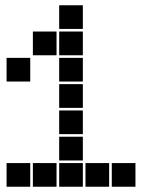

<svg xmlns="http://www.w3.org/2000/svg" viewBox="-20 -715 640 730"><path d="M206 -695Q205 -695 205 -695Q205 -695 205 -694V-606Q205 -605 205 -605Q205 -605 206 -605H294Q295 -605 295 -605Q295 -605 295 -606V-694Q295 -695 295 -695Q295 -695 294 -695ZM106 -595Q105 -595 105 -595Q105 -595 105 -594V-506Q105 -505 105 -505Q105 -505 106 -505H194Q195 -505 195 -505Q195 -505 195 -506V-594Q195 -595 195 -595Q195 -595 194 -595ZM206 -595Q205 -595 205 -595Q205 -595 205 -594V-506Q205 -505 205 -505Q205 -505 206 -505H294Q295 -505 295 -505Q295 -505 295 -506V-594Q295 -595 295 -595Q295 -595 294 -595ZM6 -495Q5 -495 5 -495Q5 -495 5 -494V-406Q5 -405 5 -405Q5 -405 6 -405H94Q95 -405 95 -405Q95 -405 95 -406V-494Q95 -495 95 -495Q95 -495 94 -495ZM206 -495Q205 -495 205 -495Q205 -495 205 -494V-406Q205 -405 205 -405Q205 -405 206 -405H294Q295 -405 295 -405Q295 -405 295 -406V-494Q295 -495 295 -495Q295 -495 294 -495ZM206 -395Q205 -395 205 -395Q205 -395 205 -394V-306Q205 -305 205 -305Q205 -305 206 -305H294Q295 -305 295 -305Q295 -305 295 -306V-394Q295 -395 295 -395Q295 -395 294 -395ZM206 -295Q205 -295 205 -295Q205 -295 205 -294V-206Q205 -205 205 -205Q205 -205 206 -205H294Q295 -205 295 -205Q295 -205 295 -206V-294Q295 -295 295 -295Q295 -295 294 -295ZM206 -195Q205 -195 205 -195Q205 -195 205 -194V-106Q205 -105 205 -105Q205 -105 206 -105H294Q295 -105 295 -105Q295 -105 295 -106V-194Q295 -195 295 -195Q295 -195 294 -195ZM6 -95Q5 -95 5 -95Q5 -95 5 -94V-6Q5 -5 5 -5Q5 -5 6 -5H94Q95 -5 95 -5Q95 -5 95 -6V-94Q95 -95 95 -95Q95 -95 94 -95ZM106 -95Q105 -95 105 -95Q105 -95 105 -94V-6Q105 -5 105 -5Q105 -5 106 -5H194Q195 -5 195 -5Q195 -5 195 -6V-94Q195 -95 195 -95Q195 -95 194 -95ZM206 -95Q205 -95 205 -95Q205 -95 205 -94V-6Q205 -5 205 -5Q205 -5 206 -5H294Q295 -5 295 -5Q295 -5 295 -6V-94Q295 -95 295 -95Q295 -95 294 -95ZM306 -95Q305 -95 305 -95Q305 -95 305 -94V-6Q305 -5 305 -5Q305 -5 306 -5H394Q395 -5 395 -5Q395 -5 395 -6V-94Q395 -95 395 -95Q395 -95 394 -95ZM406 -95Q405 -95 405 -95Q405 -95 405 -94V-6Q405 -5 405 -5Q405 -5 406 -5H494Q495 -5 495 -5Q495 -5 495 -6V-94Q495 -95 495 -95Q495 -95 494 -95Z"/></svg>

Font: Doto Black
Style: Regular
Weight: 900
Monospace: yes
Version: Version 1.000